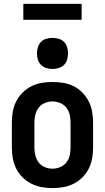

<svg xmlns="http://www.w3.org/2000/svg" viewBox="-20 -960 540 988"><path d="M250 8Q278 8 306 3Q334 -2 359 -14.5Q384 -27 404 -47Q424 -67 436.5 -92Q449 -117 454 -144.5Q459 -172 459 -200V-330Q459 -358 454 -386Q449 -414 436.5 -438.5Q424 -463 404 -483.5Q384 -504 359 -516.5Q334 -529 306 -533.5Q278 -538 250 -538Q222 -538 194.5 -533.5Q167 -529 142 -516.5Q117 -504 96.5 -483.5Q76 -463 63.5 -438.5Q51 -414 46 -386Q41 -358 41 -330V-200Q41 -172 46 -144.5Q51 -117 63.5 -92Q76 -67 96.5 -47Q117 -27 142 -14.5Q167 -2 194.5 3Q222 8 250 8ZM250 -92Q230 -92 210.5 -100Q191 -108 179 -124Q167 -140 162 -160Q157 -180 157 -200V-330Q157 -350 162 -370Q167 -390 179 -406Q191 -422 210.5 -430Q230 -438 250 -438Q270 -438 289.5 -430Q309 -422 321.5 -406Q334 -390 338.5 -370Q343 -350 343 -330V-200Q343 -180 338.5 -160Q334 -140 321.5 -124Q309 -108 289.5 -100Q270 -92 250 -92ZM250 -605Q266 -605 282 -610Q298 -615 309.5 -626Q321 -637 325.5 -653Q330 -669 330 -685Q330 -701 325.5 -717Q321 -733 309.5 -744.5Q298 -756 282 -760.5Q266 -765 250 -765Q234 -765 218 -760.5Q202 -756 191 -744.5Q180 -733 175 -717Q170 -701 170 -685Q170 -669 175 -653Q180 -637 191 -626Q202 -615 218 -610Q234 -605 250 -605ZM100 -858H400V-940H100Z"/></svg>

Font: Iosevka SS09
Style: Bold
Weight: 700
Monospace: yes
Designer: Belleve Invis
Foundry: Belleve Invis
Version: Version 5.2.1; ttfautohint (v1.8.3)